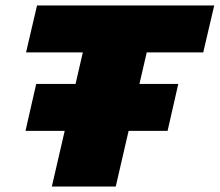

<svg xmlns="http://www.w3.org/2000/svg" viewBox="-20 -680 801 700"><path d="M761 -660 721 -489H515L402 0H169L282 -489H75L115 -660ZM630 -374 591 -203H73L112 -374Z"/></svg>

Font: Work Sans Black
Style: Italic
Weight: 900
Italic angle: -13°
Designer: Wei Huang
Foundry: Wei Huang
Version: Version 2.009; ttfautohint (v1.8.3)